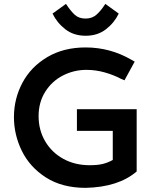

<svg xmlns="http://www.w3.org/2000/svg" viewBox="-20 -932 762 964"><path d="M50 0ZM366.2 -383.8V-275H546.2V-128.8Q521.2 -115 495.6 -108.8Q470 -102.5 430 -102.5Q356.2 -102.5 298.1 -134.4Q240 -166.2 206.9 -222.5Q173.8 -278.8 173.8 -348.8Q173.8 -418.8 207.5 -471.9Q241.2 -525 296.2 -553.1Q351.2 -581.2 413.8 -581.2Q461.2 -581.2 506.9 -568.1Q552.5 -555 587.5 -536.2L605 -528.8L656.2 -622.5L638.8 -632.5Q532.5 -693.8 410 -693.8Q298.8 -693.8 216.9 -645Q135 -596.2 92.5 -516.2Q50 -436.2 50 -343.8Q50 -255 90 -173.8Q130 -92.5 211.2 -40.6Q292.5 11.2 410 11.2Q575 7.5 666.2 -71.2V-383.8ZM576.2 -863.8 508.8 -912.5Q487.5 -878.8 465 -858.8Q442.5 -838.8 410 -838.8Q376.2 -838.8 355.6 -857.5Q335 -876.2 311.2 -912.5L243.8 -863.8Q266.2 -817.5 308.1 -785Q350 -752.5 410 -752.5Q470 -752.5 511.9 -785Q553.8 -817.5 576.2 -863.8Z"/></svg>

Font: Cambay
Style: Bold
Weight: 700
Designer: Pooja Saxena
Foundry: Pooja Saxena
Version: Version 1.096;PS 001.096;hotconv 1.0.70;makeotf.lib2.5.58329